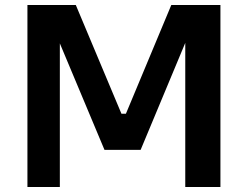

<svg xmlns="http://www.w3.org/2000/svg" viewBox="-20 -750 994 770"><path d="M90 -730H284L467 -294H485L667 -730H864V0H723V-578L544 -149H399L220 -576V0H90Z"/></svg>

Font: Sora-SIA SemiBold
Style: Regular
Weight: 600
Designer: Jonathan Barnbrook, Julián Moncada
Foundry: Barnbrook Fonts
Version: Version 2.000